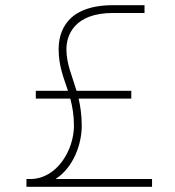

<svg xmlns="http://www.w3.org/2000/svg" viewBox="-20 -720 676 740"><path d="M194 -30C261 -73 295 -161 295 -235C295 -276 290 -310 283 -340H486V-370H275C258 -428 236 -473 236 -530C236 -582 264 -670 416 -670H537V-700H416C235 -700 206 -596 206 -530C206 -467 225 -421 242 -370H118V-340H251C259 -309 265 -276 265 -235C265 -144 201 -30 96 -30H82V0H566V-30Z"/></svg>

Font: Space Cowgirl Thin
Style: Regular
Weight: 100
Designer: Valery Marier
Foundry: Valery Marier
Version: Version 1.000;hotconv 1.0.109;makeotfexe 2.5.65596